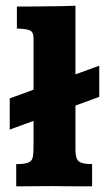

<svg xmlns="http://www.w3.org/2000/svg" viewBox="-20 -662 387 682"><path d="M14.6 -201.7V-312.5L332.5 -428.7V-317.9ZM37.6 0Q37.6 -2 37.6 -13.4Q37.6 -24.9 37.6 -39.6Q37.6 -54.2 37.6 -65.7Q37.6 -77.1 37.6 -79.1Q68.4 -79.1 81.1 -84.7Q93.8 -90.3 96.4 -103.5Q99.1 -116.7 99.1 -140.1V-526.4Q99.1 -549.8 84.2 -554.9Q69.3 -560.1 40 -560.5V-638.7Q50.3 -638.7 74.2 -638.7Q98.1 -638.7 120.6 -639.2Q143.1 -639.6 149.4 -639.6Q173.8 -639.6 198 -640.1Q222.2 -640.6 248 -641.6V-129.4Q248 -98.6 259.8 -88.9Q271.5 -79.1 307.1 -79.1V0Q274.4 0 241.7 -0.2Q209 -0.5 166.5 -1Q127.4 -1 97.7 -0.5Q67.9 0 37.6 0Z"/></svg>

Font: Kameron
Style: Regular
Weight: 400
Designer: Vernon Adams
Foundry: Vernon Adams
Version: Version 1.100